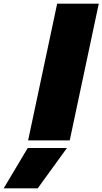

<svg xmlns="http://www.w3.org/2000/svg" viewBox="-171 -759 554 1038"><path d="M138 -739H363L206 0H-19ZM-21 41H191L33 259H-151Z"/></svg>

Font: Prompt Black
Style: Italic
Weight: 900
Italic angle: -12°
Designer: Katatrad Team
Foundry: CadsonDemak
Version: Version 1.001